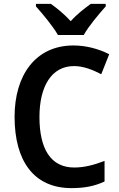

<svg xmlns="http://www.w3.org/2000/svg" viewBox="-20 -958 613 988"><path d="M278 -778H411C435 -822 490 -887 524 -925V-938H447C414 -914 377 -886 344 -849C311 -885 273 -916 242 -938H165V-925C200 -886 254 -821 278 -778ZM361 -618C409 -618 457 -599 501 -576L542 -679C486 -707 423 -724 358 -724C162 -724 55 -570 55 -357C55 -131 153 10 348 10C415 10 466 0 518 -24V-130C463 -109 414 -96 362 -96C241 -96 183 -192 183 -356C183 -512 244 -618 361 -618Z"/></svg>

Font: Noto Sans Gujarati UI SemiCondensed SemiBold
Style: Regular
Weight: 600
Width: 4
Designer: Jelle Bosma - Monotype Design Team, Universal Thirst
Foundry: Monotype Imaging Inc.
Version: Version 2.106